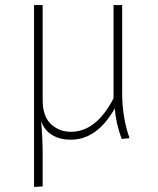

<svg xmlns="http://www.w3.org/2000/svg" viewBox="-20 -540 623 756"><path d="M490 4 459 7Q436 -56 432 -113Q362 10 259 10Q214 10 183.5 -9.5Q153 -29 142 -64Q148 8 148 69V194L114 196V-520H148V-146Q148 -82 180.5 -51.5Q213 -21 259 -21Q359 -21 427 -153V-520H461V-174Q461 -78 490 4Z"/></svg>

Font: FiraSans
Style: Regular
Weight: 200
Designer: Carrois Corporate & Edenspiekermann AG
Foundry: Carrois Corporate GbR & Edenspiekermann AG
Version: Version 3.106;PS 003.106;hotconv 1.0.70;makeotf.lib2.5.58329